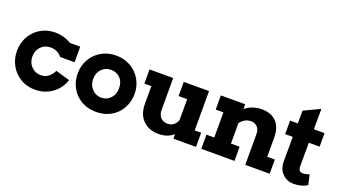

<svg xmlns="http://www.w3.org/2000/svg" viewBox="-60 -1197 3007 1707"><g transform="rotate(20 1443.5 -343.5)"><path d="M559 -172Q547 -128 513.5 -86Q480 -44 425.5 -16Q371 12 301 12Q225 12 164.5 -24Q104 -60 69.5 -122Q35 -184 35 -259Q35 -334 69.5 -395.5Q104 -457 165 -492.5Q226 -528 301 -528Q383 -528 454 -485H551V-338H416Q394 -363 368 -376Q342 -389 308 -389Q252 -389 216.5 -352Q181 -315 181 -258Q181 -201 217.5 -164Q254 -127 308 -127Q350 -127 380.5 -152Q411 -177 425 -211Z M611 -255Q611 -328 645.5 -389Q680 -450 741.5 -485.5Q803 -521 880 -521Q957 -521 1018.5 -485.5Q1080 -450 1114.5 -389Q1149 -328 1149 -255Q1149 -182 1115.5 -120.5Q1082 -59 1020.5 -23.5Q959 12 880 12Q801 12 739.5 -23.5Q678 -59 644.5 -120Q611 -181 611 -255ZM1002 -255Q1002 -315 967.5 -350.5Q933 -386 880 -386Q828 -386 792.5 -350Q757 -314 757 -255Q757 -198 793 -160.5Q829 -123 880 -123Q932 -123 967 -160Q1002 -197 1002 -255Z M1823 -134V0H1609V-43Q1555 6 1468 6Q1379 6 1322 -49Q1265 -104 1265 -208V-372H1199V-506H1423V-208Q1423 -158 1448 -132.5Q1473 -107 1516 -107Q1545 -107 1569.5 -125Q1594 -143 1604 -174V-372H1523V-506H1762V-134Z M2520 -134V0H2289V-291Q2289 -333 2266.5 -357.5Q2244 -382 2207 -382Q2146 -382 2105 -328V-134H2187V0H1873V-134H1947V-372H1874V-506H2104V-461Q2136 -487 2176 -501Q2216 -515 2258 -515Q2349 -515 2398.5 -463.5Q2448 -412 2448 -315V-134Z M2877 -22Q2824 12 2749 12Q2686 12 2642.5 -31.5Q2599 -75 2600 -154L2601 -378H2529V-506H2602L2603 -627L2755 -699L2754 -506H2855V-378H2753L2752 -164Q2752 -129 2762.5 -116.5Q2773 -104 2795 -104Q2812 -104 2827 -107.5Q2842 -111 2856 -116Z"/></g></svg>

Font: Arvo
Style: Bold
Weight: 700
Designer: Anton Koovit (Cyrillic Expansion: Cyreal)
Foundry: Anton Koovit, Yassin Baggar
Version: Version 3.000